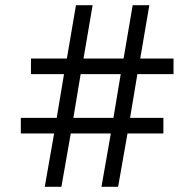

<svg xmlns="http://www.w3.org/2000/svg" viewBox="-20 -718 753 738"><path d="M406 -205H252L216 0H152L188 -205H60V-265H198L226 -433H99V-493H237L272 -698H336L301 -493H455L490 -698H554L519 -493H647V-433H508L480 -265H608V-205H470L434 0H370ZM416 -265 444 -433H290L262 -265Z"/></svg>

Font: IBM Plex Sans Hebrew
Style: Regular
Weight: 400
Designer: Mike Abbink, Paul van der Laan, Pieter van Rosmalen, Yanek Iontef
Foundry: Bold Monday
Version: Version 1.2